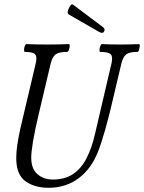

<svg xmlns="http://www.w3.org/2000/svg" viewBox="-20 -877 683 910"><path d="M210 13Q143 13 100 -18.5Q57 -50 57 -128Q57 -157 62 -190.5Q67 -224 76 -266L149 -575Q157 -608 146.5 -619.5Q136 -631 98 -631Q94 -631 94 -640.5Q94 -650 97.5 -659Q101 -668 105 -668Q131 -667 156 -666.5Q181 -666 206 -666Q231 -666 256 -666.5Q281 -667 306 -668Q311 -668 310.5 -659Q310 -650 306.5 -640.5Q303 -631 298 -631Q260 -631 244 -619.5Q228 -608 220 -575L163 -334Q145 -258 136.5 -207Q128 -156 128 -130Q128 -77 157.5 -51.5Q187 -26 230 -26Q288 -26 327 -52.5Q366 -79 390.5 -127.5Q415 -176 430 -241L508 -575Q516 -608 505 -619.5Q494 -631 455 -631Q451 -631 451.5 -640.5Q452 -650 455.5 -659Q459 -668 463 -668Q486 -667 507.5 -666.5Q529 -666 551 -666Q573 -666 594.5 -666.5Q616 -667 638 -668Q643 -668 642.5 -659Q642 -650 639 -640.5Q636 -631 631 -631Q594 -631 578.5 -619.5Q563 -608 555 -575L521 -431Q499 -334 479.5 -265.5Q460 -197 445 -159Q413 -77 352.5 -32Q292 13 210 13ZM451 -725 305 -809Q296 -816 306 -837Q317 -862 326 -855L466 -750Q480 -740 474 -729Q468 -716 451 -725Z"/></svg>

Font: Junicode Two Beta Condensed
Style: Italic
Weight: 400
Width: 3
Italic angle: -9°
Version: Version 1.053; ttfautohint (v1.8.4)